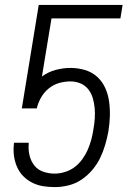

<svg xmlns="http://www.w3.org/2000/svg" viewBox="-20 -755 540 783"><path d="M204 8Q180 8 157 4.5Q134 1 113.5 -9Q93 -19 77 -34.5Q61 -50 51.5 -70Q42 -90 38 -113Q34 -136 36 -159L37 -173H97V-166Q95 -142 101 -119Q107 -96 121 -79Q135 -62 157 -54.5Q179 -47 203 -47Q224 -47 246 -54Q268 -61 285.5 -74.5Q303 -88 316.5 -107Q330 -126 338.5 -146Q347 -166 352.5 -186.5Q358 -207 361 -228Q365 -250 366.5 -272Q368 -294 366 -315Q364 -336 358 -356Q352 -376 339.5 -391.5Q327 -407 308 -415Q289 -423 267 -423Q244 -423 221 -416.5Q198 -410 178.5 -394Q159 -378 147 -356.5Q135 -335 130 -313H69L138 -735H480L471 -680H190L151 -443Q177 -462 207.5 -470Q238 -478 267 -478Q298 -478 326.5 -469.5Q355 -461 376 -442Q397 -423 409 -396.5Q421 -370 425 -340.5Q429 -311 428 -280.5Q427 -250 422 -219Q417 -192 409 -164.5Q401 -137 388.5 -111Q376 -85 356.5 -62Q337 -39 312.5 -22.5Q288 -6 259.5 1Q231 8 204 8Z"/></svg>

Font: Iosevka SS18 Light
Style: Italic
Weight: 300
Italic angle: -9°
Monospace: yes
Designer: Belleve Invis
Foundry: Belleve Invis
Version: Version 25.1.1; ttfautohint (v1.8.4)